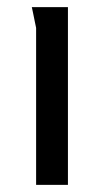

<svg xmlns="http://www.w3.org/2000/svg" viewBox="-20 -517 292 537"><path d="M81 -439Q81 -440 78 -453.5Q75 -467 72.5 -480.5Q70 -494 69 -497H170V0H81Z"/></svg>

Font: Rosario Medium
Style: Regular
Weight: 500
Version: Version 1.201